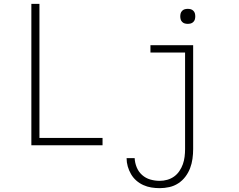

<svg xmlns="http://www.w3.org/2000/svg" viewBox="-20 -755 1240 998"><path d="M143 0V-735H185V-38H513V0ZM810 223Q788 223 766.5 219.5Q745 216 725 207Q705 198 688.5 183.5Q672 169 661 150Q650 131 644 110Q638 89 638 67H680Q681 91 690.5 114.5Q700 138 718.5 154.5Q737 171 761 178Q785 185 810 185Q830 185 849.5 179.5Q869 174 885 162.5Q901 151 912.5 134Q924 117 930.5 98.5Q937 80 939.5 60Q942 40 942 20V-482H762V-520H984V20Q984 45 980.5 70.5Q977 96 968 119.5Q959 143 943.5 163.5Q928 184 906.5 198Q885 212 860 217.5Q835 223 810 223ZM956 -631Q948 -631 940.5 -633Q933 -635 927 -641Q921 -647 919 -654.5Q917 -662 917 -670Q917 -678 919 -685.5Q921 -693 927 -699Q933 -705 940.5 -707Q948 -709 956 -709Q964 -709 971.5 -707Q979 -705 985 -699Q991 -693 993 -685.5Q995 -678 995 -670Q995 -662 993 -654.5Q991 -647 985 -641Q979 -635 971.5 -633Q964 -631 956 -631Z"/></svg>

Font: Zed Sans Extralight Extended
Style: Regular
Weight: 200
Width: 7
Designer: Belleve Invis
Foundry: Belleve Invis
Version: Version 1.0.0; ttfautohint (v1.8.4)